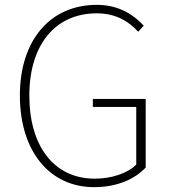

<svg xmlns="http://www.w3.org/2000/svg" viewBox="-20 -759 701 792"><path d="M368 13C463 13 536 -20 581 -68V-351H363V-318H542V-80C506 -44 440 -22 371 -22C202 -22 101 -157 101 -365C101 -573 207 -704 379 -704C460 -704 513 -669 550 -628L573 -653C536 -693 476 -739 379 -739C188 -739 62 -594 62 -365C62 -136 184 13 368 13Z"/></svg>

Font: Noto Sans Japanese Thin
Style: Regular
Weight: 100
Designer: Ryoko NISHIZUKA (kana & ideographs); Paul D. Hunt (Latin, Greek & Cyrillic); Wenlong ZHANG (bopomofo); Sandoll Communica
Foundry: Adobe Systems Incorporated
Version: Version 1.000;PS 1;hotconv 1.0.78;makeotf.lib2.5.61930